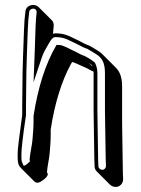

<svg xmlns="http://www.w3.org/2000/svg" viewBox="-20 -675 557 761"><path d="M439 66C455 66 468 52 468 36L467 11L464 -182V-331C464 -365 457 -389 439 -407L386 -460C381 -465 375 -470 368 -474L345 -488C337 -493 330 -496 324 -498C313 -502 303 -509 292 -514C264 -526 243 -543 200 -543C197 -543 193 -542 190 -541C191 -564 198 -582 186 -594L133 -647C118 -662 85 -657 81 -631C78 -610 76 -585 75 -554C73 -494 69 -405 69 -344C69 -313 68 -284 68 -250V-219C56 -133 50 -83 50 -68C50 -38 49 -23 63 -9L116 44C125 53 137 50 153 37C169 25 173 15 166 8C169 -26 175 -42 177 -70C179 -94 181 -115 181 -144V-162C197 -266 224 -353 261 -421C263 -425 265 -427 266 -429C273 -429 306 -412 319 -407C329 -403 340 -395 351 -391V-384V-235L354 -40L355 -16C355 -8 358 -1 363 4L416 57C422 63 431 66 439 66ZM347 -411 332 -426 344 -417ZM113 -216V-197C113 -169 111 -148 109 -124C107 -97 100 -76 97 -39L100 -37C97 -33 85 -22 80 -20C74 -17 74 -16 70 -26C64 -39 65 -40 65 -68C65 -80 70 -134 83 -218V-250C83 -284 84 -313 84 -344C84 -404 88 -494 90 -554C91 -585 93 -609 96 -629C99 -645 128 -646 125 -624C122 -603 120 -555 118 -480L113 -349L146 -448C151 -464 164 -487 181 -515C189 -526 194 -528 200 -528C239 -528 256 -513 286 -500C295 -496 305 -489 319 -484C325 -482 330 -480 337 -475L360 -461C386 -445 396 -425 396 -384V-235L399 -42L400 -17C400 -9 393 -2 386 -2C377 -2 370 -9 370 -16L369 -40L366 -235V-384C366 -400 363 -414 356 -427L340 -439C327 -446 321 -452 303 -458C295 -461 284 -469 271 -474C259 -479 230 -497 213 -497H204C160 -422 131 -330 113 -216Z"/></svg>

Font: Squarish
Style: Shd
Weight: 400
Foundry: Cannot Into Space Fonts
Version: Version 0.272